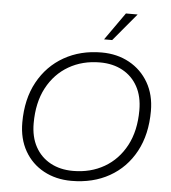

<svg xmlns="http://www.w3.org/2000/svg" viewBox="-60 -948 899 1012"><g transform="rotate(5 390.0 -442.0)"><path d="M355 10Q273 10 208.5 -25Q144 -60 107.5 -124Q71 -188 71 -274Q71 -398 120.5 -488.5Q170 -579 257 -628.5Q344 -678 456 -678Q538 -678 602.5 -642.5Q667 -607 704 -543Q741 -479 741 -393Q741 -269 692 -178.5Q643 -88 556 -39Q469 10 355 10ZM359 -43Q452 -43 524.5 -85Q597 -127 638.5 -205Q680 -283 680 -392Q680 -465 651.5 -517Q623 -569 571.5 -597Q520 -625 452 -625Q359 -625 286.5 -583Q214 -541 172.5 -463Q131 -385 131 -275Q131 -203 159.5 -151Q188 -99 239.5 -71Q291 -43 359 -43ZM462 -748 565 -894H627L505 -748Z"/></g></svg>

Font: Gantari Light
Style: Italic
Weight: 300
Italic angle: -10°
Version: Version 1.000